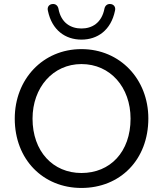

<svg xmlns="http://www.w3.org/2000/svg" viewBox="-20 -921 807 950"><path d="M383 9C574 9 714 -130 714 -335C714 -529 574 -678 383 -678C192 -678 53 -529 53 -334C53 -132 193 9 383 9ZM383 -65C242 -65 141 -172 141 -334C141 -488 242 -604 383 -604C526 -604 626 -489 626 -334C626 -169 525 -65 383 -65ZM383 -725C462 -725 529 -771 549 -868C554 -888 541 -900 527 -901C510 -903 500 -892 497 -879C483 -806 434 -780 383 -780C332 -780 282 -806 269 -879C266 -892 256 -903 239 -901C225 -900 212 -888 217 -868C237 -771 304 -725 383 -725Z"/></svg>

Font: SN Pro Book
Style: Regular
Weight: 350
Designer: Tobias Whetton
Foundry: Supernotes
Version: Version 1.003;Glyphs 3.3 (3324)